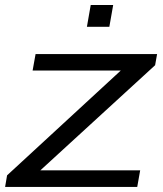

<svg xmlns="http://www.w3.org/2000/svg" viewBox="-30 -740 644 760"><path d="M314 -633.8 329.1 -720.2H418L402.8 -633.8ZM-9.8 0 -2 -45.9 448.2 -460.9H99.1L110.8 -525.9H591.8L584 -481.9L129.9 -65.9H524.9L513.2 0Z"/></svg>

Font: Archivo Expanded Light
Style: Italic
Weight: 300
Width: 7
Italic angle: -10°
Designer: Hector Gatti
Foundry: Omnibus-Type
Version: Version 2.001